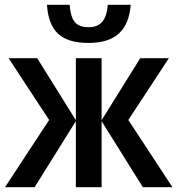

<svg xmlns="http://www.w3.org/2000/svg" viewBox="-20 -785 744 805"><path d="M518 -282 703 0H579L406 -277V0H298V-277L125 0H1L186 -282L16 -541H136L298 -281V-541H406V-281L568 -541H688ZM351 -605Q264 -605 223 -644Q182 -683 177 -765H272Q276 -713 294 -692Q312 -671 352 -671Q389 -671 408.5 -693.5Q428 -716 432 -765H528Q522 -685 479 -645Q436 -605 351 -605Z"/></svg>

Font: Noto Sans Display Medium Narrow
Style: Regular
Weight: 500
Width: 4
Designer: Monotype Design team
Foundry: Monotype Imaging Inc.
Version: Version 1.000